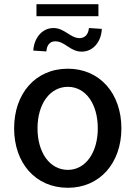

<svg xmlns="http://www.w3.org/2000/svg" viewBox="-20 -880 642 911"><path d="M302 11C454 11 556 -107 556 -271C556 -436 454 -554 302 -554C148 -554 47 -436 47 -271C47 -107 148 11 302 11ZM138 -640 200 -636C202 -667 218 -684 242 -684C289 -684 312 -635 368 -635C424 -635 461 -685 463 -743L402 -747C399 -716 383 -700 358 -699C314 -699 286 -747 234 -747C177 -747 141 -696 138 -640ZM153 -803H447V-860H153ZM158 -271C158 -387 217 -468 302 -468C386 -468 444 -388 444 -271C444 -156 386 -74 302 -74C216 -74 158 -156 158 -271Z"/></svg>

Font: Wafeq Medium
Style: Regular
Weight: 500
Designer: Rasmus Andersson & Azza Alameddine
Foundry: Google & TypeTogether
Version: Version 3.000;January 28, 2025;FontCreator 15.0.0.3014 64-bi